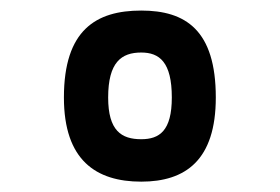

<svg xmlns="http://www.w3.org/2000/svg" viewBox="-20 -767 541 371"><path d="M252.9 -416C338.4 -416 397 -457.5 397 -578.6C397 -709 338.4 -746.6 252.9 -746.6C165.5 -746.6 103.5 -709 103.5 -578.6C103.5 -457.5 165.5 -416 252.9 -416ZM252.9 -498C214.8 -498 189 -514.2 189 -578.6C189 -647 214.8 -665.5 252.9 -665.5C288.1 -665.5 312 -647 312 -578.6C312 -514.2 288.1 -498 252.9 -498Z"/></svg>

Font: Doppio One
Style: Regular
Weight: 400
Designer: Szymon Celej
Foundry: Sorkin Type Co
Version: Version 1.002